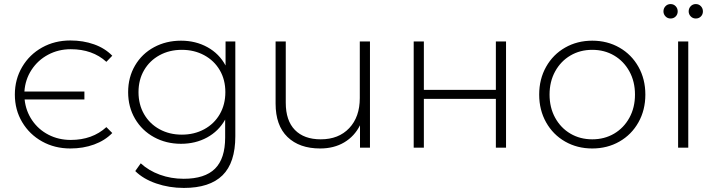

<svg xmlns="http://www.w3.org/2000/svg" viewBox="-20 -726 3509 944"><path d="M53 -261Q53 -336 89 -397Q125 -458 187 -492.5Q249 -527 326 -527Q389 -527 442.5 -508Q496 -489 532 -452L503 -422Q435 -484 328 -484Q267 -484 216.5 -457Q166 -430 135 -382.5Q104 -335 100 -276H395V-237H101Q107 -180 138 -134.5Q169 -89 218.5 -63.5Q268 -38 328 -38Q434 -38 503 -101L532 -72Q496 -35 442.5 -15.5Q389 4 326 4Q249 4 187 -30.5Q125 -65 89 -125.5Q53 -186 53 -261Z M1137 -522V-56Q1137 74 1074 136Q1011 198 884 198Q812 198 748 176Q684 154 645 115L672 77Q711 113 766 133Q821 153 883 153Q987 153 1037 103.5Q1087 54 1087 -50V-138Q1055 -81 998 -50Q941 -19 870 -19Q797 -19 737.5 -51.5Q678 -84 644 -142Q610 -200 610 -273Q610 -346 644 -404Q678 -462 737.5 -494Q797 -526 870 -526Q942 -526 1000 -494Q1058 -462 1089 -404V-522ZM1088 -273Q1088 -334 1060.5 -381Q1033 -428 984 -454.5Q935 -481 874 -481Q813 -481 764.5 -454.5Q716 -428 688.5 -381Q661 -334 661 -273Q661 -212 688.5 -164.5Q716 -117 764.5 -90.5Q813 -64 874 -64Q935 -64 984 -90.5Q1033 -117 1060.5 -164.5Q1088 -212 1088 -273Z M1799 -522V0H1750V-110Q1723 -56 1672.5 -26Q1622 4 1554 4Q1452 4 1393.5 -52.5Q1335 -109 1335 -217V-522H1385V-221Q1385 -133 1430 -87Q1475 -41 1557 -41Q1645 -41 1697 -96Q1749 -151 1749 -244V-522Z M2014 -522H2064V-284H2418V-522H2468V0H2418V-240H2064V0H2014Z M2631 -261Q2631 -337 2665 -397.5Q2699 -458 2758.5 -492Q2818 -526 2892 -526Q2966 -526 3025.5 -492Q3085 -458 3119 -397.5Q3153 -337 3153 -261Q3153 -185 3119 -124.5Q3085 -64 3025.5 -30Q2966 4 2892 4Q2818 4 2758.5 -30Q2699 -64 2665 -124.5Q2631 -185 2631 -261ZM3102 -261Q3102 -325 3074.5 -375Q3047 -425 2999.5 -453Q2952 -481 2892 -481Q2832 -481 2784.5 -453Q2737 -425 2709.5 -375Q2682 -325 2682 -261Q2682 -197 2709.5 -147Q2737 -97 2784.5 -69Q2832 -41 2892 -41Q2952 -41 2999.5 -69Q3047 -97 3074.5 -147Q3102 -197 3102 -261Z M3314 -522H3364V0H3314ZM3242 -670Q3242 -685 3252 -695.5Q3262 -706 3277 -706Q3292 -706 3302 -695.5Q3312 -685 3312 -670Q3312 -655 3302 -645Q3292 -635 3277 -635Q3262 -635 3252 -645.5Q3242 -656 3242 -670ZM3366 -670Q3366 -685 3376 -695.5Q3386 -706 3401 -706Q3416 -706 3426 -695.5Q3436 -685 3436 -670Q3436 -655 3426 -645Q3416 -635 3401 -635Q3386 -635 3376 -645.5Q3366 -656 3366 -670Z"/></svg>

Font: Montserrat Alternates Light
Style: Regular
Weight: 300
Designer: Julieta Ulanovsky
Foundry: Julieta Ulanovsky
Version: Version 7.200